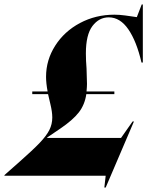

<svg xmlns="http://www.w3.org/2000/svg" viewBox="-82 -790 662 863"><path d="M514 -244H520L393 53H387L393 0H-62V-3L7 -64Q66 -116 96.5 -148Q127 -180 140 -206Q153 -232 153 -262Q153 -287 144.5 -322Q136 -357 134 -367H63V-379H132Q125 -416 125 -445Q125 -520 166 -584.5Q207 -649 277.5 -686.5Q348 -724 432 -724Q455 -724 480.5 -720.5Q506 -717 533 -713L555 -770H560V-509H554Q532 -604 495 -658Q458 -712 407 -712Q363 -712 333.5 -673Q304 -634 304 -550Q304 -518 307 -482Q309 -432 309 -413Q309 -401 307 -379H432V-367H306Q299 -319 272 -284.5Q245 -250 189 -212L130 -172V-170H462Z"/></svg>

Font: Nyght Serif Dark Italic
Style: Regular
Weight: 800
Italic angle: -16°
Designer: Maksym Kobuzan
Version: Version 0.400